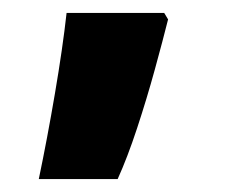

<svg xmlns="http://www.w3.org/2000/svg" viewBox="-20 -185 360 297"><path d="M40 92Q53 30 65 -40.5Q77 -111 83 -165H234L240 -155Q232 -123 219.5 -77.5Q207 -32 192 13.5Q177 59 162 92Z"/></svg>

Font: Noto Sans Syriac Black
Style: Regular
Weight: 900
Designer: Patrick Giasson and the Monotype Design Team
Foundry: Monotype Imaging Inc.
Version: Version 2.000; ttfautohint (v1.8.3) -l 8 -r 50 -G 200 -x 14 